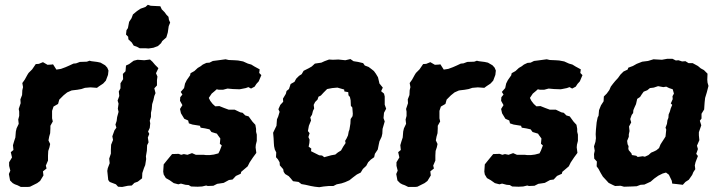

<svg xmlns="http://www.w3.org/2000/svg" viewBox="-20 -762 2992 800"><path d="M67 17 53 10 42 6 33 1 22 -10 17 -37 23 -51 18 -71V-86L30 -106L25 -128L36 -137L34 -157L39 -174L44 -189L46 -214L49 -227L58 -246L56 -264L60 -279V-297L58 -308L66 -332L65 -348L72 -366L73 -386L76 -399L73 -416L83 -430L94 -450L99 -458L107 -466L114 -473L129 -495L142 -496L159 -503L178 -492L195 -493L201 -494L215 -472L234 -475L253 -482L269 -489L286 -497L297 -498L313 -504L342 -505L353 -509L361 -507L385 -504L399 -501L418 -490L427 -480L432 -468L430 -450L421 -426L410 -414L392 -402L384 -396L357 -398L334 -396L319 -391L302 -388L285 -386L278 -385L260 -377L245 -365L236 -356L227 -347L222 -329L203 -318L197 -300V-269L200 -256L190 -238V-227L189 -207L185 -193L182 -177L189 -162L186 -148L181 -133L180 -114V-93L171 -72L174 -60L159 -48L161 -31L147 -8L135 1L125 6L105 16L95 17Z M562 -561 551 -567 537 -572 529 -585 515 -598 514 -609 505 -618 507 -636 513 -645 518 -671 528 -686 534 -702 551 -716 566 -726 586 -733 596 -742 608 -738 627 -737 648 -736 654 -723 666 -711 674 -700 682 -692 684 -679 689 -668 683 -653 679 -626 673 -606 656 -591 651 -582 638 -570 619 -563 599 -560 585 -561ZM489 17 472 16 463 6 437 -4 431 -12 429 -31 427 -50 429 -61 437 -82 435 -101 442 -122V-138L443 -159L451 -179L448 -194L457 -219L465 -230L461 -243L466 -258L468 -274L474 -296L471 -309L474 -330L470 -343L477 -362L475 -381L482 -394V-415L493 -432L492 -454L503 -465L505 -489L518 -495L537 -509L553 -513L581 -511L605 -514L615 -505L626 -492L640 -478L630 -457L636 -443L634 -428V-406L623 -394L628 -374L623 -362L619 -344L614 -328L612 -306L609 -292V-275L604 -259L606 -248L604 -229L597 -214L602 -204L596 -189L599 -169L593 -157L592 -134L588 -111L589 -99L585 -74L580 -62L573 -41L572 -19L554 -5L540 0L529 11L513 12Z M704 1 687 -11 671 -20 662 -35 660 -47 662 -77 674 -92 683 -103 697 -120 724 -121 735 -117 746 -120 761 -117 780 -124 796 -117H829L837 -116H855L871 -118L890 -123L896 -135L904 -156L896 -163L898 -185L887 -200L884 -205L861 -212L853 -223L835 -227L816 -230L813 -238L782 -243L767 -248L764 -260L748 -267L743 -275L734 -290L730 -308L740 -324L730 -342L731 -357L740 -368L733 -379L747 -395L751 -414L758 -428L772 -448L774 -457L790 -466L804 -479L816 -486L825 -493L840 -500L853 -501L867 -508L883 -510L920 -515L933 -512L957 -511L972 -510L993 -506L1013 -497L1027 -493L1040 -485L1062 -473L1060 -458L1069 -449L1058 -423L1048 -412L1041 -401L1026 -393L1015 -399L1004 -395L984 -391L978 -390L950 -391L928 -393L909 -388H892L883 -390L874 -382L862 -372L850 -354L856 -342L866 -329L877 -319L894 -320L914 -312L933 -305H958L981 -294L991 -292L1002 -281L1016 -277L1024 -266L1032 -255L1044 -242L1047 -225V-213L1050 -201V-175L1046 -159L1045 -148L1048 -125L1034 -106L1020 -85L1012 -69L1005 -63L985 -46L983 -38L963 -29L949 -14L934 -12L912 0L899 2L885 4L869 12L846 13L839 11L822 15L803 16L776 15L766 9L753 8L734 3L723 6Z M1310 18 1292 16 1275 13 1253 8 1236 5 1224 -4 1201 -7 1192 -18 1183 -28 1168 -37 1162 -46 1160 -57 1146 -73 1145 -86 1138 -98 1130 -107 1131 -127 1125 -139 1122 -153 1121 -166 1120 -186 1118 -209 1132 -238 1134 -265 1139 -276 1145 -296 1140 -307 1148 -325 1160 -338 1159 -351 1171 -371 1174 -383 1184 -391 1191 -412 1207 -421 1214 -434 1226 -446 1237 -453 1245 -467 1267 -478 1279 -485 1292 -497 1319 -501 1332 -507 1351 -514 1367 -513 1390 -514 1419 -511 1440 -516 1453 -507 1472 -504 1493 -499 1500 -489 1516 -483 1528 -474 1538 -466 1546 -455 1555 -440 1559 -423 1561 -414 1575 -397 1568 -382 1580 -372 1583 -360V-326L1589 -309L1580 -292L1578 -270L1583 -256L1574 -225L1573 -205L1570 -192L1561 -173L1558 -159L1554 -139L1542 -121L1539 -107L1525 -97L1514 -86L1506 -71L1492 -58L1483 -43L1467 -35L1451 -23L1436 -11L1418 -3L1403 2L1383 6L1369 13H1350L1329 15ZM1331 -107 1360 -115 1377 -118 1388 -127 1401 -135 1410 -151 1420 -166 1418 -175 1424 -185 1430 -198 1433 -214 1436 -222 1440 -247 1441 -266 1449 -278 1450 -288 1448 -314 1442 -321 1441 -344 1438 -358 1432 -365 1431 -378 1415 -381 1414 -389 1386 -397 1364 -395 1343 -391 1328 -376 1317 -364 1307 -359 1303 -347 1293 -337 1287 -325 1289 -310 1284 -300 1280 -284 1273 -273 1276 -260 1267 -238 1263 -216 1270 -207 1265 -191 1270 -180 1269 -166 1266 -151 1277 -143 1276 -132 1298 -121 1310 -115 1322 -114Z M1681 17 1667 10 1656 6 1647 1 1636 -10 1631 -37 1637 -51 1632 -71V-86L1644 -106L1639 -128L1650 -137L1648 -157L1653 -174L1658 -189L1660 -214L1663 -227L1672 -246L1670 -264L1674 -279V-297L1672 -308L1680 -332L1679 -348L1686 -366L1687 -386L1690 -399L1687 -416L1697 -430L1708 -450L1713 -458L1721 -466L1728 -473L1743 -495L1756 -496L1773 -503L1792 -492L1809 -493L1815 -494L1829 -472L1848 -475L1867 -482L1883 -489L1900 -497L1911 -498L1927 -504L1956 -505L1967 -509L1975 -507L1999 -504L2013 -501L2032 -490L2041 -480L2046 -468L2044 -450L2035 -426L2024 -414L2006 -402L1998 -396L1971 -398L1948 -396L1933 -391L1916 -388L1899 -386L1892 -385L1874 -377L1859 -365L1850 -356L1841 -347L1836 -329L1817 -318L1811 -300V-269L1814 -256L1804 -238V-227L1803 -207L1799 -193L1796 -177L1803 -162L1800 -148L1795 -133L1794 -114V-93L1785 -72L1788 -60L1773 -48L1775 -31L1761 -8L1749 1L1739 6L1719 16L1709 17Z M2042 1 2025 -11 2009 -20 2000 -35 1998 -47 2000 -77 2012 -92 2021 -103 2035 -120 2062 -121 2073 -117 2084 -120 2099 -117 2118 -124 2134 -117H2167L2175 -116H2193L2209 -118L2228 -123L2234 -135L2242 -156L2234 -163L2236 -185L2225 -200L2222 -205L2199 -212L2191 -223L2173 -227L2154 -230L2151 -238L2120 -243L2105 -248L2102 -260L2086 -267L2081 -275L2072 -290L2068 -308L2078 -324L2068 -342L2069 -357L2078 -368L2071 -379L2085 -395L2089 -414L2096 -428L2110 -448L2112 -457L2128 -466L2142 -479L2154 -486L2163 -493L2178 -500L2191 -501L2205 -508L2221 -510L2258 -515L2271 -512L2295 -511L2310 -510L2331 -506L2351 -497L2365 -493L2378 -485L2400 -473L2398 -458L2407 -449L2396 -423L2386 -412L2379 -401L2364 -393L2353 -399L2342 -395L2322 -391L2316 -390L2288 -391L2266 -393L2247 -388H2230L2221 -390L2212 -382L2200 -372L2188 -354L2194 -342L2204 -329L2215 -319L2232 -320L2252 -312L2271 -305H2296L2319 -294L2329 -292L2340 -281L2354 -277L2362 -266L2370 -255L2382 -242L2385 -225V-213L2388 -201V-175L2384 -159L2383 -148L2386 -125L2372 -106L2358 -85L2350 -69L2343 -63L2323 -46L2321 -38L2301 -29L2287 -14L2272 -12L2250 0L2237 2L2223 4L2207 12L2184 13L2177 11L2160 15L2141 16L2114 15L2104 9L2091 8L2072 3L2061 6Z M2633 14 2612 15 2580 16 2566 12 2543 13 2534 9 2516 0 2506 -11 2492 -26 2483 -41 2474 -58 2466 -69 2467 -89 2456 -101 2455 -120 2458 -134 2455 -152 2461 -171 2463 -186 2462 -203 2463 -221 2466 -252 2470 -272 2474 -280 2476 -303 2484 -323 2495 -340 2496 -360 2508 -372 2519 -387 2525 -401 2534 -413 2543 -424 2555 -437 2565 -451 2578 -464 2595 -472 2598 -480 2617 -487 2633 -496 2656 -505 2680 -508 2703 -515 2738 -513 2760 -517H2782L2796 -510L2807 -511L2822 -506L2836 -507L2849 -499H2866L2888 -487L2900 -477L2913 -470L2928 -455L2927 -430L2928 -418L2932 -404L2925 -377L2918 -354L2916 -336L2915 -322L2914 -306L2903 -288V-268L2896 -259L2902 -240L2892 -211V-198L2894 -178L2884 -155L2888 -141L2881 -121L2888 -112L2878 -86L2875 -73L2877 -57L2869 -45L2864 -33L2850 -13L2836 -4L2825 8L2800 5L2781 3L2779 -9L2767 -34L2755 -43L2741 -39L2723 -30L2706 -18L2691 -5L2665 7L2649 8ZM2637 -108 2658 -111 2667 -109 2682 -116 2693 -126 2705 -131 2715 -136 2726 -145 2732 -160 2737 -168 2748 -185 2753 -193 2756 -222 2753 -230 2759 -246 2761 -261 2765 -271 2766 -285 2771 -297 2775 -311 2781 -325 2775 -331 2783 -349 2782 -361 2788 -372 2783 -390 2768 -395 2756 -401 2744 -399 2722 -403 2704 -397 2688 -395 2677 -386 2662 -380 2654 -369 2647 -358 2635 -350 2630 -328 2624 -315 2619 -303 2618 -291 2612 -283 2606 -266 2610 -252 2601 -235 2603 -216 2600 -202V-192L2593 -175L2595 -161L2599 -153L2598 -142L2600 -136L2611 -123L2613 -116L2631 -113Z"/></svg>

Font: Winky Rough SemiBold
Style: Italic
Weight: 600
Italic angle: -8.97852°
Designer: Simon Atzbach
Foundry: typofactur
Version: Version 1.206; ttfautohint (v1.8.4.7-5d5b)